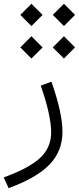

<svg xmlns="http://www.w3.org/2000/svg" viewBox="-107 -723 414 1006"><path d="M228 -586.4 286.1 -645 228 -703.1 169.4 -645ZM57.6 -586.4 116.2 -645 57.6 -703.1 -0.5 -645ZM57.6 -416.5 116.2 -474.6 57.6 -533.2 -0.5 -474.6ZM228 -416.5 286.1 -474.6 228 -533.2 169.4 -474.6ZM106.4 -274.4C141.1 -176.8 161.1 -88.9 161.1 -28.8C161.1 23.9 141.6 68.4 102.5 105C63.5 141.1 0 174.8 -87.4 206.5L-62 262.7C36.1 227.1 107.9 185.5 152.8 138.7C197.8 91.8 220.2 35.2 220.2 -31.7C220.2 -100.6 199.7 -189 162.6 -294.9Z"/></svg>

Font: Estedad Light
Style: Regular
Weight: 300
Designer: Amin Abedi
Version: Version 7.3